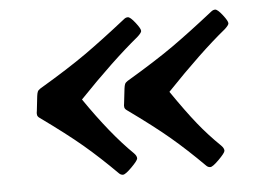

<svg xmlns="http://www.w3.org/2000/svg" viewBox="-38 -523 664 504"><g transform="rotate(-5 293.5 -271.5)"><path d="M56.2 -252.9 60.5 -291Q61.5 -298.8 63.2 -302.7Q64.9 -306.6 70.3 -310.1Q147.5 -356 194.8 -389.4Q242.2 -422.9 304.7 -472.2Q309.6 -476.6 315.4 -476.6Q321.8 -476.6 334.7 -460Q347.7 -443.4 347.2 -437.5Q346.7 -432.6 335.9 -422.9Q267.6 -366.7 176.8 -272Q242.7 -175.8 300.3 -119.6Q308.1 -111.8 307.6 -105Q306.6 -99.1 290 -82.5Q273.4 -65.9 267.1 -65.9Q261.2 -65.9 256.8 -70.3Q211.4 -115.7 170.4 -150.4Q129.4 -185.1 61.5 -233.9Q56.6 -237.3 55.7 -241.7Q54.7 -246.1 56.2 -252.9ZM286.1 -252.9 290.5 -291Q291.5 -298.8 293.2 -302.7Q294.9 -306.6 300.3 -310.1Q377.4 -356 424.8 -389.4Q472.2 -422.9 534.7 -472.2Q540 -476.6 545.4 -476.6Q551.8 -476.6 564.7 -460Q577.6 -443.4 577.1 -437.5Q576.7 -432.6 565.9 -422.9Q499.5 -368.7 407.2 -272Q444.3 -217.8 471.4 -184.1Q498.5 -150.4 530.3 -119.6Q538.1 -111.8 537.6 -105Q536.6 -99.1 520 -82.5Q503.4 -65.9 497.1 -65.9Q491.2 -65.9 486.8 -70.3Q441.4 -115.7 400.4 -150.4Q359.4 -185.1 291.5 -233.9Q286.6 -237.3 285.6 -241.7Q284.7 -246.1 286.1 -252.9Z"/></g></svg>

Font: Cooper* SemiBold
Style: Italic
Weight: 600
Italic angle: -7°
Designer: Owen Earl
Foundry: indestructible type*
Version: Version 0.001